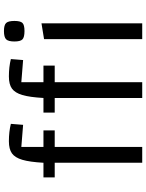

<svg xmlns="http://www.w3.org/2000/svg" viewBox="96 -836 740 972"><g transform="rotate(-90 466.0 -350.0)"><path d="M208 -612V-500H292V-443H208V0H128V-443H54V-500H128Q132 -570 143 -607Q154 -644 175.5 -659.5Q197 -675 237 -675Q285 -675 325 -665L320 -603ZM536 -612V-500H620V-443H536V0H456V-443H382V-500H456Q460 -570 471 -607Q482 -644 503.5 -659.5Q525 -675 565 -675Q613 -675 653 -665L648 -603ZM834 -510V0H754V-497ZM742 -647Q742 -678 753 -689Q764 -700 795 -700Q825 -700 835.5 -689Q846 -678 846 -647Q846 -617 836 -606.5Q826 -596 795 -596Q763 -596 752.5 -606.5Q742 -617 742 -647Z"/></g></svg>

Font: Changa Light
Style: Regular
Weight: 300
Designer: Eduardo Rodriguez Tunni
Foundry: Eduardo Rodriguez Tunni
Version: Version 2.002; ttfautohint (v1.5) -l 8 -r 50 -G 110 -x 14 -H